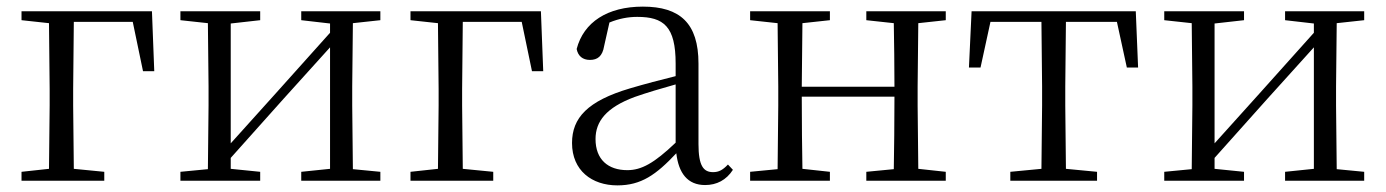

<svg xmlns="http://www.w3.org/2000/svg" viewBox="-20 -546 4187 580"><path d="M45 -485 128 -476 130 -277V-227L128 -36L45 -27V0H295V-27L203 -36L201 -227V-277L203 -480H381L412 -331H446L439 -512H45Z M890 -485 977 -475V-447L813 -264L677 -113V-475L766 -485V-512H525V-485L608 -476L610 -285V-227L608 -35L525 -27V0H766V-27L677 -36V-69L837 -248L977 -403V-36L890 -27V0H1129V-27L1046 -35L1044 -227V-285L1046 -476L1129 -485V-512H890Z M1220 -485 1303 -476 1305 -277V-227L1303 -36L1220 -27V0H1470V-27L1378 -36L1376 -227V-277L1378 -480H1556L1587 -331H1621L1614 -512H1220Z M2110 13C2145 13 2174 -2 2194 -33L2179 -49C2163 -32 2151 -26 2134 -26C2105 -26 2090 -45 2090 -111V-354C2090 -476 2034 -526 1922 -526C1815 -526 1743 -479 1722 -398C1726 -377 1740 -365 1762 -365C1785 -365 1800 -376 1805 -407L1821 -478C1850 -490 1878 -495 1905 -495C1985 -495 2021 -466 2021 -354V-316C1976 -305 1927 -292 1883 -279C1755 -241 1708 -190 1708 -114C1708 -31 1768 14 1845 14C1917 14 1962 -18 2023 -83C2030 -23 2057 13 2110 13ZM2021 -115C1955 -52 1917 -32 1875 -32C1817 -32 1779 -64 1779 -126C1779 -179 1811 -221 1897 -253C1934 -266 1978 -279 2021 -291Z M2597 -485 2680 -476C2681 -422 2682 -343 2682 -284H2402L2404 -476L2487 -485V-512H2246V-485L2329 -476L2331 -285V-227L2329 -35L2246 -27V0H2487V-27L2404 -36C2403 -91 2402 -176 2402 -254H2682C2682 -176 2681 -91 2680 -35L2597 -27V0H2837V-27L2754 -36L2752 -227V-285L2754 -476L2837 -485V-512H2597Z M3125 0H3294V-27L3200 -36L3198 -227V-285L3200 -480H3354L3384 -342H3418L3411 -512H2915L2907 -342H2942L2972 -480H3126L3128 -285V-227L3126 -36L3032 -27V0Z M3862 -485 3949 -475V-447L3785 -264L3649 -113V-475L3738 -485V-512H3497V-485L3580 -476L3582 -285V-227L3580 -35L3497 -27V0H3738V-27L3649 -36V-69L3809 -248L3949 -403V-36L3862 -27V0H4101V-27L4018 -35L4016 -227V-285L4018 -476L4101 -485V-512H3862Z"/></svg>

Font: Noto Serif TC Light
Style: Regular
Weight: 300
Designer: Ryoko NISHIZUKA 西塚涼子 (kana & ideographs); Frank Grießhammer (Latin, Greek & Cyrillic); Wenlong ZHANG 张文龙 (bopomofo); San
Foundry: Adobe
Version: Version 2.001;hotconv 1.1.0;makeotfexe 2.6.0